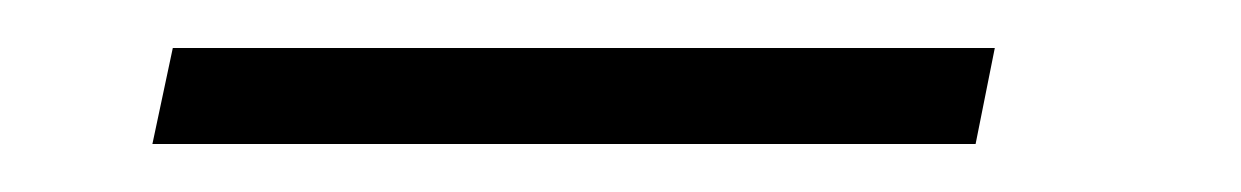

<svg xmlns="http://www.w3.org/2000/svg" viewBox="-20 -323 517 80"><path d="M43.5 -263 52 -303H394.5L386.5 -263Z"/></svg>

Font: Epilogue Light
Style: Italic
Weight: 300
Italic angle: -12°
Designer: Tyler Finck
Foundry: Etcetera Type Co
Version: Version 2.111; ttfautohint (v1.8.3)